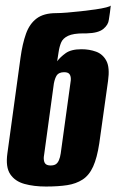

<svg xmlns="http://www.w3.org/2000/svg" viewBox="-20 -675 425 702"><path d="M148 7Q104 7 69.5 -2.5Q35 -12 17.5 -38Q0 -64 7 -114L55 -464Q62 -515 75 -551.5Q88 -588 114 -607.5Q140 -627 185 -627Q201 -627 225.5 -629Q250 -631 277 -634Q304 -637 328.5 -640.5Q353 -644 368.5 -648Q384 -652 385 -655Q384 -642 382 -629.5Q380 -617 378 -603Q376 -584 357.5 -569Q339 -554 297 -553H286Q248 -553 229 -544Q210 -535 203.5 -519.5Q197 -504 194 -483L189 -451Q200 -466 220 -480.5Q240 -495 278 -495Q307 -495 331.5 -486Q356 -477 369 -452.5Q382 -428 375 -379L343 -151Q335 -98 320.5 -66Q306 -34 282 -18.5Q258 -3 225.5 2Q193 7 148 7ZM165 -70Q177 -70 184 -74.5Q191 -79 195.5 -89.5Q200 -100 202 -114L237 -368Q240 -383 238.5 -392.5Q237 -402 231.5 -406.5Q226 -411 214 -411Q205 -411 198 -408Q191 -405 187.5 -399.5Q184 -394 181.5 -387Q179 -380 177 -370L142 -114Q139 -100 140.5 -89.5Q142 -79 148 -74.5Q154 -70 165 -70Z"/></svg>

Font: Alumni Sans ExtraBold
Style: Italic
Weight: 800
Italic angle: -8°
Designer: Robert E. Leuschke
Foundry: Robert E. Leuschke
Version: Version 1.016